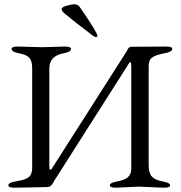

<svg xmlns="http://www.w3.org/2000/svg" viewBox="-20 -870 843 895"><path d="M434 -703Q434 -697 428 -697Q422 -697 410 -706Q325 -770 280 -808Q267 -820 267 -828Q267 -836 289 -843Q311 -850 327 -850Q343 -850 352 -837Q434 -718 434 -703ZM744 5 628 0 521 5Q492 5 492 -6.5Q492 -18 525.5 -24Q559 -30 575.5 -43.5Q592 -57 592 -85V-556Q592 -580 589 -580Q586 -580 582 -576L232 -26Q231 -25 228.5 -19.5Q226 -14 224 -11.5Q222 -9 218 -5Q211 2 199 2L48 5Q19 5 19 -6.5Q19 -18 46.5 -23Q74 -28 85.5 -31Q97 -34 109 -41Q130 -53 130 -88V-551Q130 -586 117 -600.5Q104 -615 69 -621.5Q34 -628 34 -642Q34 -653 63 -653L176 -650L282 -653Q311 -653 311 -642Q311 -628 278 -622Q210 -610 210 -551V-94Q210 -80 214 -79Q218 -78 221 -83L568 -627Q570 -629 574 -638Q581 -652 592 -652L754 -653Q783 -653 783 -642Q783 -628 746 -621.5Q709 -615 691 -603Q673 -591 673 -564V-100Q673 -64 687.5 -47.5Q702 -31 737.5 -24.5Q773 -18 773 -6.5Q773 5 744 5Z"/></svg>

Font: EB Garamond
Style: Regular
Weight: 400
Version: Version 0.012